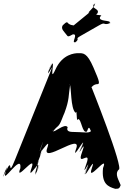

<svg xmlns="http://www.w3.org/2000/svg" viewBox="-59 -1159 863 1206"><path d="M360 -939C367 -929 369 -926 398 -943C436 -948 386 -888 413 -894C442 -911 387 -877 416 -894C447 -922 406 -910 448 -934C477 -951 531 -981 560 -998C608 -1026 584 -998 630 -1012C659 -1029 601 -998 630 -1015C643 -1035 554 -1020 570 -1054C599 -1071 524 -1058 553 -1075C571 -1107 504 -1104 534 -1134C563 -1151 501 -1117 530 -1134C558 -1136 485 -1075 499 -1080C528 -1097 374 -979 403 -996C420 -1003 395 -994 372 -1010C361 -1024 359 -1022 335 -1000C321 -977 344 -961 360 -939ZM432 -825C411 -825 333 -820 289 -722C243 -620 298 -830 257 -735C214 -636 292 -834 254 -733C215 -628 298 -807 254 -699C214 -599 75 -255 35 -155C-17 -26 29 -193 -25 -78C-70 20 9 -178 -24 -76C-52 10 79 -203 69 -103C29 -3 175 -204 139 -103C104 -4 212 -195 173 -90C136 11 218 -191 175 -92C133 3 210 -218 174 -128C134 -28 242 -302 202 -202C165 -112 246 -335 204 -240C161 -141 238 -339 201 -238C162 -133 271 -325 237 -227C201 -125 456 -328 420 -227C385 -128 492 -332 456 -238C416 -138 494 -340 454 -240C409 -134 495 -311 456 -202C419 -101 520 -229 483 -128C443 -19 527 -198 482 -92C442 8 525 -190 485 -90C449 4 552 -201 518 -103C482 -1 628 -203 588 -103C578 -3 621 14 665 27C689 27 691 24 699 4C687 -29 660 -65 686 -93C724 -93 506 -636 514 -616C518 -604 518 -624 546 -630C570 -630 571 -636 528 -735C487 -830 463 -825 432 -825ZM407 -330C385 -330 354 -331 366 -360C347 -389 279 -320 272 -336C283 -365 262 -304 274 -333C304 -375 308 -354 330 -411C341 -440 334 -421 346 -450C378 -536 370 -556 382 -630C393 -659 367 -601 379 -630C390 -614 383 -477 416 -450C427 -479 419 -382 431 -411C453 -413 457 -317 487 -333C498 -362 500 -365 512 -336C504 -320 459 -330 407 -330Z"/></svg>

Font: Hussar Przerywany
Style: Regular
Weight: 400
Foundry: Cannot Into Space Fonts
Version: Version 0.982